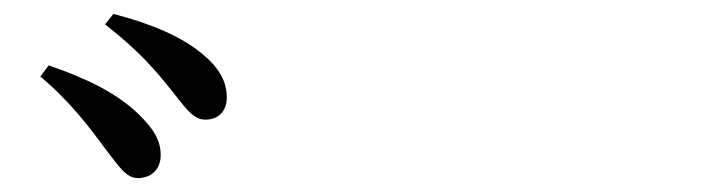

<svg xmlns="http://www.w3.org/2000/svg" viewBox="-20 -865 1040 276"><path d="M130 -653C150 -627 161 -609 178 -609C199 -609 211 -623 211 -642C211 -663 201 -680 178 -702C149 -730 106 -752 50 -771L38 -755C82 -718 110 -680 130 -653ZM225 -737C246 -711 257 -693 275 -693C294 -693 306 -705 306 -725C306 -748 295 -768 269 -789C242 -811 201 -830 143 -845L131 -830C180 -792 205 -762 225 -737Z"/></svg>

Font: Noto Serif SC SemiBold
Style: Regular
Weight: 600
Designer: Ryoko NISHIZUKA 西塚涼子 (kana & ideographs); Frank Grießhammer (Latin, Greek & Cyrillic); Wenlong ZHANG 张文龙 (bopomofo); San
Foundry: Adobe
Version: Version 2.001;hotconv 1.1.0;makeotfexe 2.6.0